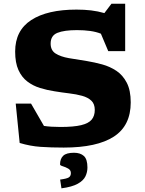

<svg xmlns="http://www.w3.org/2000/svg" viewBox="-20 -771 769 1020"><path d="M674.5 -227Q674.5 -103.5 584.8 -45.2Q495 13 318.5 13Q250.5 13 195.8 9.2Q141 5.5 84.5 -11.5L63.5 -220.5H145L213.5 -102Q250.5 -96.5 301.5 -96.5Q371 -96.5 410.8 -106Q450.5 -115.5 467 -135.5Q483.5 -155.5 483.5 -187Q483.5 -219 465.2 -236.2Q447 -253.5 416.2 -262Q385.5 -270.5 347.5 -275Q309.5 -279.5 270 -286Q230.5 -292 193 -303.5Q155.5 -315 125.5 -337.8Q95.5 -360.5 78 -399Q60.5 -437.5 60.5 -497Q60.5 -609 146 -664.5Q231.5 -720 386.5 -720Q427.5 -720 463.5 -715.8Q499.5 -711.5 534.5 -701.5L572 -751H645V-499.5H555L516 -592Q491 -602 459.2 -606.5Q427.5 -611 389 -611Q321 -611 285 -596.5Q249 -582 249 -539.5Q249 -503.5 275.2 -486.8Q301.5 -470 345.5 -462.2Q389.5 -454.5 442.5 -446.5Q482 -440 523 -428.8Q564 -417.5 598.2 -394.8Q632.5 -372 653.5 -331.5Q674.5 -291 674.5 -227ZM299.5 183Q334.5 178.5 345.5 171.5Q356.5 164.5 356.5 148.5Q356.5 132.5 342.2 124.5Q328 116.5 313.5 112.2Q299 108 299 102.5Q299 72.5 315.8 56.5Q332.5 40.5 373 40.5Q407 40.5 425.8 57.8Q444.5 75 444.5 119Q444.5 143.5 433.8 166Q423 188.5 393 205.2Q363 222 306.5 229.5Z"/></svg>

Font: Newsreader 6pt
Style: Bold
Weight: 700
Designer: Hugues Gentile
Foundry: Production Type
Version: Version 1.003; ttfautohint (v1.8.3)